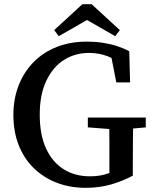

<svg xmlns="http://www.w3.org/2000/svg" viewBox="-20 -882 735 918"><path d="M389 16Q313 16 249.5 -9Q186 -34 140 -79.5Q94 -125 69 -189Q44 -253 44 -332Q44 -410 69.5 -474.5Q95 -539 141.5 -586Q188 -633 252.5 -658Q317 -683 395 -683Q436 -683 472 -677.5Q508 -672 540 -661.5Q572 -651 598 -637L602 -488H536L507 -637L573 -622V-565Q535 -598 493.5 -613.5Q452 -629 406 -629Q339 -629 286 -595.5Q233 -562 201.5 -496Q170 -430 170 -334Q170 -238 200 -172.5Q230 -107 284 -73Q338 -39 410 -39Q452 -39 485 -49Q518 -59 556 -78L503 -26V-87Q503 -145 503 -203Q503 -261 501 -320H617Q616 -262 615.5 -204Q615 -146 615 -87V-42Q564 -15 509 0.5Q454 16 389 16ZM400 -273V-320H677V-273L566 -263H531ZM418 -862 553 -738 531 -709 353 -811H439L261 -709L239 -738L374 -862Z"/></svg>

Font: Source Serif 4 18pt Medium
Style: Regular
Weight: 500
Designer: Frank Grießhammer
Foundry: Adobe Systems Incorporated
Version: Version 4.004;hotconv 1.0.116;makeotfexe 2.5.65601